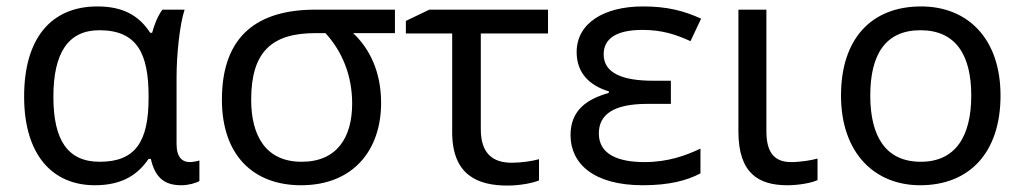

<svg xmlns="http://www.w3.org/2000/svg" viewBox="-20 -566 3185 597"><path d="M275 10C365 10 411 -27 442 -72H449C463 -10 495 10 544 10C566 10 590 3 600 -3V-67C594 -65 580 -62 570 -62C547 -62 529 -77 529 -118V-326C529 -397 539 -491 554 -536H485C470 -516 459 -487 453 -464H447C412 -518 362 -546 283 -546C139 -546 55 -447 55 -266C55 -83 144 10 275 10ZM290 -63C190 -63 146 -131 146 -265C146 -400 191 -472 289 -472C406 -472 442 -400 442 -267V-261C442 -124 400 -63 290 -63Z M916 10C1080 10 1165 -101 1165 -246C1165 -342 1130 -414 1078 -463H1208V-536H961C783 -536 670 -457 670 -256C670 -83 768 10 916 10ZM918 -63C807 -63 761 -143 761 -256C761 -407 827 -463 961 -463H992C1045 -405 1075 -330 1075 -244C1075 -139 1028 -63 918 -63Z M1558 11C1597 11 1637 3 1656 -5V-71C1635 -65 1600 -60 1571 -60C1514 -60 1475 -87 1475 -164V-462H1684V-536H1315L1242 -501V-462H1386V-155C1386 -21 1466 11 1558 11Z M1979 10C2061 10 2117 -5 2158 -27V-104C2114 -83 2058 -62 1984 -62C1904 -62 1842 -85 1842 -151C1842 -212 1891 -243 1993 -243H2066V-315H2010C1917 -315 1857 -338 1857 -397C1857 -447 1898 -473 1978 -473C2040 -473 2083 -458 2127 -438L2160 -508C2107 -532 2056 -546 1979 -546C1858 -546 1773 -494 1773 -404C1773 -339 1813 -300 1873 -282V-277C1809 -259 1754 -226 1754 -146C1754 -57 1826 10 1979 10Z M2428 10C2463 10 2503 3 2522 -6V-73C2505 -68 2469 -62 2440 -62C2386 -62 2363 -94 2363 -158V-536H2276V-157C2276 -26 2340 10 2428 10Z M2841 10C2994 10 3091 -91 3091 -269C3091 -446 2989 -546 2844 -546C2690 -546 2595 -446 2595 -269C2595 -91 2699 10 2841 10ZM2843 -63C2734 -63 2686 -142 2686 -269C2686 -396 2733 -472 2842 -472C2951 -472 3000 -396 3000 -269C3000 -142 2951 -63 2843 -63Z"/></svg>

Font: Noto Sans Math
Style: Regular
Weight: 400
Designer: Monotype Design Team, Delve Withrington, Jeff Kellem
Foundry: Monotype Imaging Inc., Delve Fonts LLC
Version: Version 3.000